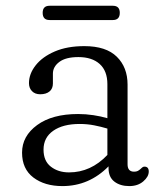

<svg xmlns="http://www.w3.org/2000/svg" viewBox="-20 -634 566 666"><path d="M56.5 -104.5Q56.5 -162 108.8 -200.2Q161 -238.5 251 -238.5Q277.5 -238.5 304 -234.5Q330.5 -230.5 352.5 -224V-342Q352.5 -388 325.8 -412Q299 -436 252 -436Q208 -436 185.8 -419.2Q163.5 -402.5 163.5 -378.5V-344.5Q163.5 -326.5 151.8 -316.8Q140 -307 119.5 -307Q101.5 -307 91 -317.8Q80.5 -328.5 80.5 -345.5Q80.5 -378 103.8 -407.5Q127 -437 170 -455.5Q213 -474 272.5 -474Q348 -474 385.2 -437.2Q422.5 -400.5 422.5 -340.5V-64Q422.5 -38.5 445 -38.5Q453 -38.5 457.8 -41Q462.5 -43.5 466.5 -47Q470 -50 473.2 -53Q476.5 -56 481 -56Q496 -56 496 -39Q496 -21 477 -4.8Q458 11.5 428.5 11.5Q397 11.5 376.8 -4Q356.5 -19.5 356.5 -51V-57Q289 11.5 196.5 11.5Q135 11.5 95.8 -18.2Q56.5 -48 56.5 -104.5ZM131 -115Q131 -75.5 156.5 -55.8Q182 -36 219.5 -36Q295 -36 352.5 -96.5V-188Q331 -194.5 307 -199.2Q283 -204 256 -204Q198.5 -204 164.8 -180.5Q131 -157 131 -115ZM128 -589.5Q128 -614 152 -614H371.5Q395.5 -614 395.5 -589.5Q395.5 -564.5 371.5 -564.5H152Q128 -564.5 128 -589.5Z"/></svg>

Font: Fraunces 9pt SuperSoft Light
Style: Regular
Weight: 300
Version: Version 1.000;[b76b70a41]